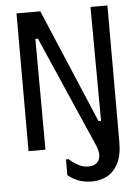

<svg xmlns="http://www.w3.org/2000/svg" viewBox="-59 -746 705 972"><g transform="rotate(-5 293.5 -259.5)"><path d="M62 -700H183L428 -121H441L438 -700H524V-7Q524 62 502 103.5Q480 145 445 163Q410 181 371 181Q326 181 295.5 167.5Q265 154 247 138V58H260Q281 77 306 90.5Q331 104 356 104Q381 104 397 93Q413 82 416.5 58.5Q420 35 405 0L159 -563H146L148 0H62Z"/></g></svg>

Font: Phudu
Style: Regular
Weight: 400
Version: Version 1.005;gftools[0.9.23]